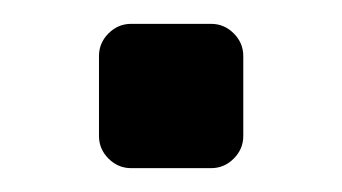

<svg xmlns="http://www.w3.org/2000/svg" viewBox="-20 -141 287 161"><path d="M157 -121Q168 -121 176 -113Q184 -105 184 -94V-27Q184 -16 176 -8Q168 0 157 0H90Q79 0 71 -8Q63 -16 63 -27V-94Q63 -105 71 -113Q79 -121 90 -121Z"/></svg>

Font: Rubik
Style: Regular
Weight: 400
Designer: Hubert & Fischer
Foundry: Hubert & Fischer
Version: Version 1.002; ttfautohint (v1.6)